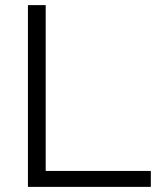

<svg xmlns="http://www.w3.org/2000/svg" viewBox="-20 -730 623 750"><path d="M89.1 0V-710H158.5V-62.3H569.2V0Z"/></svg>

Font: Raleway Thin
Style: Regular
Weight: 100
Designer: Matt McInerney, Pablo Impallari, Rodrigo Fuenzalida
Foundry: Matt McInerney, Pablo Impallari, Rodrigo Fuenzalida
Version: Version 4.026